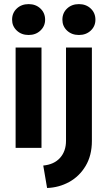

<svg xmlns="http://www.w3.org/2000/svg" viewBox="-20 -737 536 957"><path d="M57.8 -500H186.8V0H57.8ZM40.3 -638.8Q40.3 -672.4 63.6 -694.5Q86.9 -716.5 122.6 -716.5Q158.2 -716.5 181.5 -694.5Q204.9 -672.4 204.9 -638.8Q204.9 -606.7 181.5 -584.7Q158.2 -562.6 122.6 -562.6Q86.9 -562.6 63.6 -584.7Q40.3 -606.7 40.3 -638.8ZM309 -35.2V-500H438V-34.2Q438 37.4 407 89.7Q375.9 142 324.9 170Q273.8 198 214.7 200L195.6 88.1Q249.6 83 279.3 49.9Q309 16.7 309 -35.2ZM291 -638.8Q291 -672.4 314.3 -694.5Q337.6 -716.5 373.3 -716.5Q408.9 -716.5 432.2 -694.5Q455.6 -672.4 455.6 -638.8Q455.6 -606.3 432.2 -584.4Q408.9 -562.6 373.3 -562.6Q337.6 -562.6 314.3 -584.4Q291 -606.3 291 -638.8Z"/></svg>

Font: AF Albert Sans Medium
Style: Regular
Weight: 500
Designer: Andreas Rasmussen
Foundry: a.Foundry
Version: Version 1.300;Glyphs 3.2 (3231)